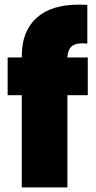

<svg xmlns="http://www.w3.org/2000/svg" viewBox="-20 -809 413 829"><path d="M359 -398H271V0H74V-398H13V-561H74V-566Q74 -674 137.5 -731.5Q201 -789 320 -789Q344 -789 357 -788V-621Q349 -622 335 -622Q303 -622 288 -607.5Q273 -593 271 -561H359Z"/></svg>

Font: DVN-Poppins ExtBd
Style: Regular
Weight: 800
Designer: Ninad Kale (Devanagari), Jonny Pinhorn (Latin)
Foundry: Indian Type Foundry
Version: 4.004